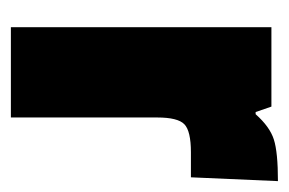

<svg xmlns="http://www.w3.org/2000/svg" viewBox="-109 -422 531 353"><g transform="rotate(90 156.5 -245.5)"><path d="M196 -269V0H30V-479H176L186 -450H190Q213 -476 236.5 -483.5Q260 -491 313 -491L306 -331H260Q221 -331 208.5 -319Q196 -307 196 -269Z"/></g></svg>

Font: Passion One
Style: Regular
Weight: 400
Designer: Alejandro Lo Celso
Foundry: Fontstage
Version: Version 1.002